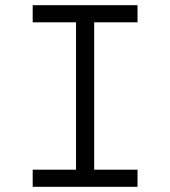

<svg xmlns="http://www.w3.org/2000/svg" viewBox="-20 -720 656 740"><path d="M273 0V-700H343V0ZM106 0V-66H510V0ZM106 -634V-700H510V-634Z"/></svg>

Font: Overpass Mono Light
Style: Regular
Weight: 300
Monospace: yes
Designer: Delve Withrington, Dave Bailey
Foundry: Delve Fonts LLC
Version: Version 4.000